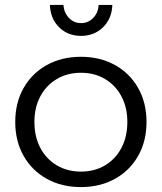

<svg xmlns="http://www.w3.org/2000/svg" viewBox="-20 -759 658 781"><path d="M309 -528Q387 -528 447.5 -494.5Q508 -461 542 -401Q576 -341 576 -263Q576 -185 542 -125Q508 -65 447.5 -31.5Q387 2 309 2Q231 2 170.5 -31.5Q110 -65 76 -125Q42 -185 42 -263Q42 -341 76 -401Q110 -461 170.5 -494.5Q231 -528 309 -528ZM309 -463Q254 -463 211 -437.5Q168 -412 144 -367Q120 -322 120 -263Q120 -203 144 -157.5Q168 -112 211 -86.5Q254 -61 309 -61Q365 -61 407.5 -86.5Q450 -112 474 -157.5Q498 -203 498 -263Q498 -322 474 -367Q450 -412 407.5 -437.5Q365 -463 309 -463ZM238 -739Q240 -708 260 -686.5Q280 -665 310 -665Q339 -665 359.5 -686.5Q380 -708 381 -739H437Q435 -683 399 -648Q363 -613 310 -613Q256 -613 220.5 -648Q185 -683 183 -739Z"/></svg>

Font: Alexandria Light
Style: Regular
Weight: 300
Designer: Mohamed Gaber
Foundry: Kief Type Foundry
Version: Version 5.100